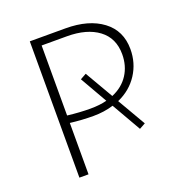

<svg xmlns="http://www.w3.org/2000/svg" viewBox="-120 -765 830 871"><g transform="rotate(-20 294.5 -329.0)"><path d="M401 -266 480 -130 451 -114 370 -255Q325 -241 273 -241Q218 -241 161 -248V0H117V-658H289Q401 -658 467.5 -608Q534 -558 534 -469Q534 -402 499 -348Q464 -294 401 -266ZM351 -286 276 -417 305 -433 384 -297Q436 -319 463.5 -361.5Q491 -404 491 -460Q491 -538 435 -580Q379 -622 283 -622H161V-284Q220 -277 271 -277Q317 -277 351 -286Z"/></g></svg>

Font: Ysabeau SC Light
Style: Regular
Weight: 300
Designer: Christian Thalmann (Catharsis Fonts)
Version: Version 0.003